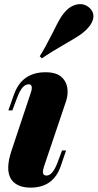

<svg xmlns="http://www.w3.org/2000/svg" viewBox="-20 -876 463 911"><path d="M19.5 0ZM130.9 -459Q130.9 -476.1 116.7 -476.1Q101.1 -476.1 87.9 -461.9Q74.7 -447.8 61.5 -413.1L38.6 -352.1H19.5L47.4 -430.2Q85 -533.2 196.3 -533.2Q250 -533.2 275.4 -507.3Q300.8 -481.4 300.8 -440.9Q300.8 -417 292.5 -393.1L188.5 -85Q183.6 -70.3 183.6 -60.5Q183.6 -43 200.7 -43Q230 -43 253.4 -106L274.4 -162.1H293.5L268.6 -88.9Q233.4 14.2 125.5 14.2Q74.7 14.2 46.9 -9.8Q19 -33.7 19 -80.6Q19 -113.8 33.7 -158.2L125.5 -434.1Q130.9 -448.2 130.9 -459ZM233.4 -727.1Q252.4 -766.6 265.6 -788.6Q278.8 -810.5 296.4 -828.1Q309.1 -840.8 326.2 -848.6Q343.3 -856.4 360.4 -856.4Q387.2 -856.4 406.7 -836.9Q423.3 -820.3 423.3 -799.3Q423.3 -769.5 390.6 -735.8Q375 -720.2 354.5 -706.8Q334 -693.4 296.4 -671.9Q220.7 -628.4 178.7 -599.1L168.5 -608.9Q193.8 -648.9 233.4 -727.1Z"/></svg>

Font: TypoPRO Playfair Display
Style: Italic
Weight: 900
Italic angle: -14°
Designer: Claus Eggers Sørensen
Foundry: Claus Eggers Sørensen
Version: Version 1.004;PS 001.004;hotconv 1.0.70;makeotf.lib2.5.58329